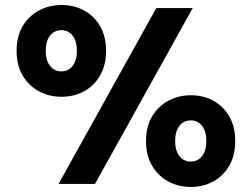

<svg xmlns="http://www.w3.org/2000/svg" viewBox="-20 -732 1002 764"><path d="M213 0 602 -700H747L358 0ZM740 12Q690 12 649.5 -10Q609 -32 585 -73Q561 -114 561 -170Q561 -228 585 -268.5Q609 -309 649.5 -331Q690 -353 739 -353Q790 -353 829.5 -331Q869 -309 892.5 -268.5Q916 -228 916 -170Q916 -114 892.5 -73Q869 -32 829 -10Q789 12 740 12ZM738 -89Q757 -89 771 -98.5Q785 -108 793 -126Q801 -144 801 -170Q801 -198 793 -216Q785 -234 771 -243.5Q757 -253 739 -253Q721 -253 707 -243.5Q693 -234 685 -216Q677 -198 677 -171Q677 -144 685 -126Q693 -108 707 -98.5Q721 -89 738 -89ZM225 -347Q175 -347 134.5 -369Q94 -391 70 -432Q46 -473 46 -529Q46 -587 70 -627.5Q94 -668 134.5 -690Q175 -712 225 -712Q275 -712 315 -690Q355 -668 378.5 -627.5Q402 -587 402 -529Q402 -473 378.5 -432Q355 -391 315 -369Q275 -347 225 -347ZM224 -448Q242 -448 256 -457.5Q270 -467 278 -485Q286 -503 286 -529Q286 -557 278 -575Q270 -593 256 -602.5Q242 -612 224 -612Q206 -612 192 -602.5Q178 -593 170 -575Q162 -557 162 -529Q162 -503 170 -485Q178 -467 192 -457.5Q206 -448 224 -448Z"/></svg>

Font: DM Sans 11pt Black
Style: Regular
Weight: 900
Version: Version 4.004;gftools[0.9.30]